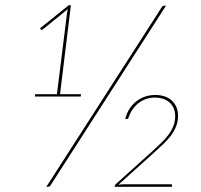

<svg xmlns="http://www.w3.org/2000/svg" viewBox="-20 -722 778 742"><path d="M175.5 -6Q173 -2 170 -1Q167 0 164 0H159L605 -694Q608 -700 615.5 -700H621.5ZM581 -355Q598 -355 613.8 -350.2Q629.5 -345.5 641.5 -335.5Q653.5 -325.5 660.8 -310.2Q668 -295 668 -274Q668 -251.5 660.2 -232.8Q652.5 -214 639.8 -197Q627 -180 609.8 -164Q592.5 -148 574 -131L437.5 -8Q449 -10 469 -10H641Q645 -10 645 -6L644 0H423V-4Q425 -8 427 -10L567 -136Q585.5 -153 602 -168.8Q618.5 -184.5 630.8 -200.8Q643 -217 650 -234.8Q657 -252.5 657 -273Q657 -291.5 650.5 -305.2Q644 -319 633.2 -327.8Q622.5 -336.5 608.5 -340.8Q594.5 -345 579 -345Q560 -345 543.8 -339.2Q527.5 -333.5 514.5 -323Q501.5 -312.5 491.8 -298.2Q482 -284 476.5 -267Q475 -262 470.5 -262Q469 -262 466.5 -262.5L464 -263Q475.5 -306 507 -330.5Q538.5 -355 581 -355ZM116 -358H200L239 -671Q239.5 -674 240.5 -679.2Q241.5 -684.5 242.5 -687L146 -609Q143 -606.5 141 -606.5Q138.5 -606.5 138 -608L135 -613L246 -702H254L212 -358H293L292 -349H115Z"/></svg>

Font: Lato Hairline
Style: Italic
Weight: 250
Italic angle: -7°
Designer: Lukasz Dziedzic
Foundry: Lukasz Dziedzic
Version: Version 1.104; Western+Polish opensource